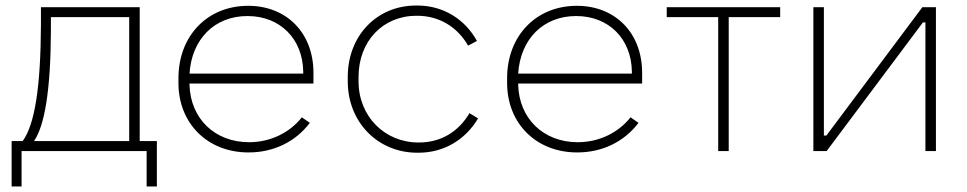

<svg xmlns="http://www.w3.org/2000/svg" viewBox="-20 -546 3496 694"><path d="M22 128H58V0H510V128H547V-36H485V-520H128V-457C127 -232 106 -97 62 -36H22ZM103 -36C142 -93 163 -222 164 -433V-484H447V-36Z M878 5H879C967 5 1047 -32 1100 -102L1071 -122C1028 -67 958 -32 881 -32H880C756 -32 668 -118 665 -240V-244H1113V-283C1113 -426 1017 -525 877 -525C730 -525 625 -417 625 -263V-246C625 -100 730 5 878 5ZM665 -280C673 -405 756 -488 874 -488H875C992 -488 1074 -406 1076 -288V-280Z M1488 6H1493C1586 6 1663 -42 1708 -118L1677 -137C1638 -71 1575 -31 1495 -31H1492C1371 -31 1276 -125 1276 -252V-268C1276 -397 1364 -489 1485 -489H1488C1567 -489 1633 -449 1672 -381L1704 -398C1661 -476 1583 -526 1489 -526H1484C1342 -526 1237 -417 1237 -268V-252C1237 -104 1346 6 1488 6Z M2066 5H2067C2155 5 2235 -32 2288 -102L2259 -122C2216 -67 2146 -32 2069 -32H2068C1944 -32 1856 -118 1853 -240V-244H2301V-283C2301 -426 2205 -525 2065 -525C1918 -525 1813 -417 1813 -263V-246C1813 -100 1918 5 2066 5ZM1853 -280C1861 -405 1944 -488 2062 -488H2063C2180 -488 2262 -406 2264 -288V-280Z M2576 0H2614V-484H2800V-520H2390V-484H2576Z M2920 0H2968L3316 -465H3325V0H3363V-520H3314L2967 -56H2958V-520H2920Z"/></svg>

Font: Fixel Display ExtraLight
Style: Regular
Weight: 200
Designer: AlfaBravo + MacPaw
Foundry: Kyrylo Tkachov, Marchela Mozhyna, Serhii Makarenko, Maria Weinstein, Zakhar Kryvoshyya
Version: Version 1.211